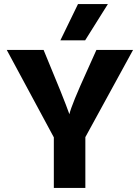

<svg xmlns="http://www.w3.org/2000/svg" viewBox="-20 -918 683 938"><path d="M396 -721H275L361 -898H507ZM397 0H243V-247L13 -674H193Q294 -432 319 -360Q329 -405 407 -576L451 -674H630L397 -248Z"/></svg>

Font: Hind Mysuru
Style: Bold
Weight: 700
Designer: Manushi Parikh, Hitesh Malaviya
Foundry: Indian Type Foundry
Version: Version 0.703;PS 1.0;hotconv 1.0.86;makeotf.lib2.5.63406